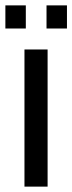

<svg xmlns="http://www.w3.org/2000/svg" viewBox="-55 -694 269 714"><path d="M36 0V-510H122V0ZM-35 -588V-674H41V-588ZM118 -588V-674H194V-588Z"/></svg>

Font: Saira Ultra Condensed SemiBold
Style: Regular
Weight: 600
Width: 1
Designer: Hector Gatti with collaboration of the Omnibus-Type team
Foundry: Omnibus-Type
Version: Version 1.001; ttfautohint (v1.8)